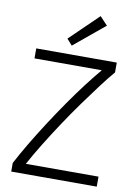

<svg xmlns="http://www.w3.org/2000/svg" viewBox="-100 -995 757 1059"><g transform="rotate(10 279.0 -465.0)"><path d="M39 0V-48Q66 -100 103.5 -163Q141 -226 184 -292.5Q227 -359 271.5 -423Q316 -487 358 -542Q400 -597 434 -637H57V-693H508V-638Q477 -602 437 -549Q397 -496 352 -433.5Q307 -371 263 -304.5Q219 -238 179.5 -174Q140 -110 111 -56H518V0ZM247 -742 217 -776 376 -930 419 -884Z"/></g></svg>

Font: Ubuntu Sans Light
Style: Regular
Weight: 300
Designer: Dalton Maag Ltd
Foundry: Dalton Maag Ltd
Version: Version 1.006; ttfautohint (v1.8.4.7-5d5b)